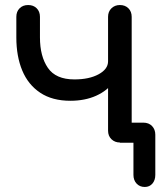

<svg xmlns="http://www.w3.org/2000/svg" viewBox="-20 -567 638 764"><path d="M260 -166Q188 -166 140 -198Q92 -230 68.5 -286.5Q45 -343 45 -418V-500Q45 -521 58 -534Q71 -547 92 -547Q113 -547 126 -534Q139 -521 139 -500V-418Q139 -343 170.5 -297Q202 -251 276 -251Q335 -251 372.5 -271.5Q410 -292 410 -323H459Q458 -277 432.5 -241.5Q407 -206 362.5 -186Q318 -166 260 -166ZM457 0Q437 0 423.5 -13Q410 -26 410 -47V-500Q410 -521 423.5 -534Q437 -547 457 -547Q478 -547 491 -534Q504 -521 504 -500V-47Q504 -26 491 -13Q478 0 457 0ZM556 177Q536 177 523.5 163.5Q511 150 511 129V1H457V-79H550Q572 -79 585 -65.5Q598 -52 598 -31V129Q598 150 586.5 163.5Q575 177 556 177Z"/></svg>

Font: Comfortaa SemiBold
Style: Regular
Weight: 600
Designer: Johan Aakerlund
Foundry: Johan Aakerlund
Version: Version 3.104; ttfautohint (v1.8.1.43-b0c9)